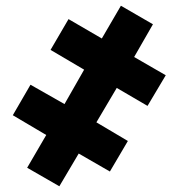

<svg xmlns="http://www.w3.org/2000/svg" viewBox="-20 -650 626 673"><path d="M255.9 -111.8 188 2.9 75.2 -62 142.1 -176.8 24.9 -246.1 86.9 -353 206.1 -285.2 274.9 -405.8 157.2 -475.1 220.2 -583 336.9 -515.1 403.8 -629.9 516.1 -564.9 450.2 -450.2 561 -386.2 497.1 -278.8 389.2 -341.8 317.9 -221.2 428.2 -155.8 365.2 -48.8Z"/></svg>

Font: Open Sans Extrabold
Style: Italic
Weight: 800
Italic angle: -12°
Foundry: Ascender Corporation
Version: Version 1.10